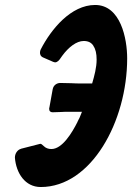

<svg xmlns="http://www.w3.org/2000/svg" viewBox="-20 -751 532 773"><path d="M306 -415C295 -415 282 -415 267 -416L221 -417C208 -416 195 -408 192 -391L179 -319C178 -317 178 -315 178 -312C178 -303 184 -299 192 -299L223 -300C235 -301 249 -301 260 -301H310C303 -282 297 -269 292 -261L293 -262C269 -214 230 -151 187 -151C174 -151 164 -155 156 -163C150 -169 146 -172 142 -172L64 -152H65C50 -148 40 -133 40 -116C45 -54 81 2 144 2C348 2 492 -263 492 -516C492 -595 466 -731 363 -731C266 -731 186 -634 144 -552C142 -548 141 -544 141 -539C141 -534 142 -524 155 -519L194 -502C197 -501 200 -500 202 -500C210 -500 218 -507 226 -520L231 -527C256 -561 288 -586 317 -586C336 -586 349 -579 357 -565L356 -566C365 -553 369 -535 369 -511C369 -479 360 -446 351 -415Z"/></svg>

Font: Bangerz
Style: Regular
Weight: 400
Designer: vernon adams
Foundry: Vernon Adams
Version: Version 2.10;December 28, 2023;FontCreator 13.0.0.2683 64-bi